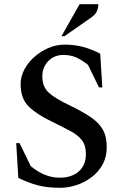

<svg xmlns="http://www.w3.org/2000/svg" viewBox="-20 -882 581 912"><path d="M266 10Q203 10 158.5 -2Q114 -14 67 -37L57 -202H73L126 -93Q161 -64 195 -51Q229 -38 263 -38Q321 -38 354.5 -68Q388 -98 388 -150Q388 -191 369.5 -215.5Q351 -240 314.5 -259.5Q278 -279 225 -305Q154 -339 116 -376.5Q78 -414 78 -482Q78 -518 95.5 -551.5Q113 -585 143 -611.5Q173 -638 210 -654Q247 -670 287 -670Q334 -670 375 -659Q416 -648 456 -627L466 -467H450L398 -574Q366 -599 340 -610Q314 -621 281 -621Q238 -621 209.5 -592Q181 -563 181 -519Q181 -470 211.5 -442Q242 -414 310 -382Q370 -353 409.5 -326.5Q449 -300 468 -267Q487 -234 487 -183Q487 -136 467 -100Q447 -64 414 -39.5Q381 -15 342.5 -2.5Q304 10 266 10ZM272 -710 358 -862H447Q447 -846 440.5 -829.5Q434 -813 412 -798L286 -710Z"/></svg>

Font: Spectral SC Medium
Style: Regular
Weight: 500
Designer: Jean-Baptiste Levee
Foundry: Production Type
Version: Version 2.001